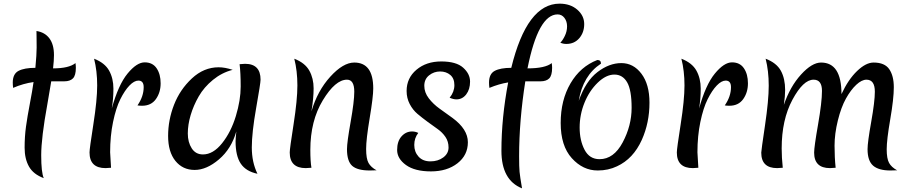

<svg xmlns="http://www.w3.org/2000/svg" viewBox="-20 -920 5005 1053"><path d="M396 -548Q396 -506 380 -490Q364 -474 333 -474H261Q257 -448 240 -350Q206 -164 206 -69Q206 26 220 57Q163 36 139 -6.5Q115 -49 115 -110Q115 -171 122.5 -225.5Q130 -280 144 -353Q158 -426 164 -470Q107 -462 52 -438Q50 -454 50 -467Q50 -515 82 -531.5Q114 -548 174 -548Q181 -622 181 -658.5Q181 -695 180.5 -717Q180 -739 180 -750Q226 -743 251 -709.5Q276 -676 276 -618Q276 -588 271 -545Q358 -545 394 -574Q396 -560 396 -548Z M759 -340Q743 -340 734 -342Q768 -391 768 -442Q768 -478 739 -478Q716 -478 690 -451Q664 -424 640 -376Q616 -328 600 -251Q584 -174 584 -85Q584 -75 589 0Q563 2 559 2Q471 2 471 -84Q471 -104 492 -238Q513 -372 513 -451.5Q513 -531 496 -598Q555 -575 578.5 -532.5Q602 -490 602 -433.5Q602 -377 593 -325Q629 -455 679.5 -516.5Q730 -578 773.5 -578Q817 -578 839 -545.5Q861 -513 861 -463Q861 -413 835 -376.5Q809 -340 759 -340Z M1093 -73Q1149 -73 1198 -134.5Q1247 -196 1273.5 -283.5Q1300 -371 1300 -445.5Q1300 -520 1294 -568Q1318 -570 1324 -570Q1409 -570 1409 -483Q1409 -464 1385 -328.5Q1361 -193 1361 -111.5Q1361 -30 1392 33Q1329 20 1300.5 -22.5Q1272 -65 1272 -145Q1272 -159 1276 -199Q1249 -104 1181 -46Q1113 12 1047.5 12Q982 12 942 -37.5Q902 -87 902 -174.5Q902 -262 934.5 -345.5Q967 -429 1032.5 -490Q1098 -551 1179 -551Q1214 -551 1256 -537Q1197 -522 1148 -482Q1099 -442 1070 -391.5Q1041 -341 1025.5 -288.5Q1010 -236 1010 -188Q1010 -140 1031.5 -106.5Q1053 -73 1093 -73Z M2027 -435Q2027 -389 2007.5 -272.5Q1988 -156 1988 -103Q1988 -50 2001 -26.5Q2014 -3 2045 14Q2032 15 2008 15Q1940 15 1911.5 -10.5Q1883 -36 1883 -102Q1883 -139 1903 -251.5Q1923 -364 1923 -417Q1923 -483 1883 -483Q1819 -483 1750.5 -370Q1682 -257 1682 -98Q1682 -35 1688 0Q1662 2 1657 2Q1569 2 1569 -84Q1569 -104 1590 -238Q1611 -372 1611 -451.5Q1611 -531 1594 -598Q1653 -575 1676.5 -532.5Q1700 -490 1700 -435.5Q1700 -381 1688 -309Q1721 -422 1791.5 -499.5Q1862 -577 1923 -577Q2027 -577 2027 -435Z M2462 -273Q2546 -211 2546 -140Q2546 -69 2489 -24.5Q2432 20 2343.5 20Q2255 20 2206.5 -15Q2158 -50 2158 -97.5Q2158 -145 2182 -172Q2206 -199 2240 -199Q2258 -199 2274 -191Q2252 -163 2252 -125Q2252 -87 2275.5 -61Q2299 -35 2340.5 -35Q2382 -35 2411 -56.5Q2440 -78 2440 -111Q2440 -144 2423 -169Q2406 -194 2380.5 -212Q2355 -230 2325 -252Q2295 -274 2269.5 -295.5Q2244 -317 2227 -349.5Q2210 -382 2210 -421Q2210 -492 2264 -537.5Q2318 -583 2400 -583Q2482 -583 2520 -549Q2558 -515 2558 -472.5Q2558 -430 2537 -402.5Q2516 -375 2483 -375Q2467 -375 2446 -384Q2472 -416 2472 -453Q2472 -490 2449.5 -509Q2427 -528 2393.5 -528Q2360 -528 2333.5 -507Q2307 -486 2307 -449.5Q2307 -413 2331.5 -381Q2356 -349 2391 -324Q2426 -299 2462 -273Z M3008 -548Q3008 -506 2992 -490Q2976 -474 2945 -474H2861Q2827 -258 2827 -63Q2827 -4 2829.5 22.5Q2832 49 2843 113Q2730 68 2730 -93Q2730 -274 2767 -468Q2717 -460 2664 -438Q2662 -454 2662 -467Q2662 -515 2693.5 -531.5Q2725 -548 2784 -548Q2870 -900 3049 -900Q3108 -900 3146 -867Q3184 -834 3184 -788Q3184 -742 3157 -710.5Q3130 -679 3086 -679Q3068 -679 3053 -686Q3065 -697 3077.5 -722.5Q3090 -748 3090 -775.5Q3090 -803 3075.5 -822Q3061 -841 3038 -841Q2932 -841 2873 -545Q2970 -545 3006 -574Q3008 -560 3008 -548Z M3268 -47Q3346 -47 3395 -139Q3444 -231 3444 -328.5Q3444 -426 3419.5 -468.5Q3395 -511 3349.5 -511Q3304 -511 3258 -466.5Q3212 -422 3185.5 -356.5Q3159 -291 3159 -220.5Q3159 -150 3186 -98.5Q3213 -47 3268 -47ZM3542 -357Q3542 -247 3500 -153Q3453 -49 3364 -8Q3316 15 3258 15Q3177 15 3116 -52.5Q3055 -120 3055 -245.5Q3055 -371 3109 -463Q3163 -555 3256 -591Q3276 -591 3276 -571Q3177 -506 3154 -367Q3192 -475 3256.5 -524.5Q3321 -574 3387.5 -574Q3454 -574 3498 -515.5Q3542 -457 3542 -357Z M3980 -340Q3964 -340 3955 -342Q3989 -391 3989 -442Q3989 -478 3960 -478Q3937 -478 3911 -451Q3885 -424 3861 -376Q3837 -328 3821 -251Q3805 -174 3805 -85Q3805 -75 3810 0Q3784 2 3780 2Q3692 2 3692 -84Q3692 -104 3713 -238Q3734 -372 3734 -451.5Q3734 -531 3717 -598Q3776 -575 3799.5 -532.5Q3823 -490 3823 -433.5Q3823 -377 3814 -325Q3850 -455 3900.5 -516.5Q3951 -578 3994.5 -578Q4038 -578 4060 -545.5Q4082 -513 4082 -463Q4082 -413 4056 -376.5Q4030 -340 3980 -340Z M4563 0Q4537 2 4532 2Q4445 2 4445 -83Q4445 -114 4466.5 -237Q4488 -360 4488 -421.5Q4488 -483 4442 -483Q4385 -483 4326 -373Q4267 -263 4267 -106Q4267 -56 4273 0Q4247 2 4242 2Q4155 2 4155 -83Q4155 -94 4175.5 -232Q4196 -370 4196 -450.5Q4196 -531 4179 -598Q4239 -575 4262.5 -532Q4286 -489 4286 -426Q4286 -394 4279 -345Q4313 -445 4373 -511Q4433 -577 4483 -577Q4595 -577 4595 -404Q4632 -484 4680.5 -530.5Q4729 -577 4771 -577Q4832 -577 4857 -540.5Q4882 -504 4882 -441.5Q4882 -379 4862.5 -266Q4843 -153 4843 -101.5Q4843 -50 4856 -26.5Q4869 -3 4900 14Q4887 15 4863 15Q4799 15 4768.5 -11.5Q4738 -38 4738 -102Q4738 -139 4758 -251.5Q4778 -364 4778 -417Q4778 -483 4732 -483Q4706 -483 4676 -455Q4646 -427 4619.5 -379.5Q4593 -332 4575 -259Q4557 -186 4557 -121Q4557 -56 4563 0Z"/></svg>

Font: Merienda
Style: Regular
Weight: 400
Designer: Eduardo Rodriguez Tunni
Foundry: Eduardo Rodriguez Tunni
Version: Version 1.001